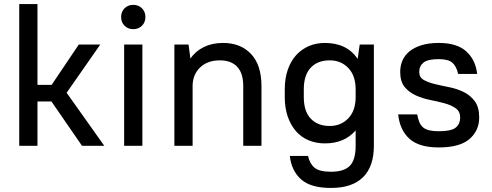

<svg xmlns="http://www.w3.org/2000/svg" viewBox="-20 -720 2431 948"><path d="M234 -219H165V0H75V-700H165V-301H235L369 -500H475L309 -262L495 0H385Z M593 -500H683V0H593ZM638 -576Q612 -576 595 -593Q578 -610 578 -636Q578 -662 595 -679Q612 -696 638 -696Q664 -696 681 -679Q698 -662 698 -636Q698 -610 681 -593Q664 -576 638 -576Z M841 -500H911L920 -431Q946 -468 987 -488Q1028 -508 1081 -508Q1168 -508 1219.5 -453.5Q1271 -399 1271 -295V0H1181V-295Q1181 -359 1151 -390.5Q1121 -422 1066 -422Q1005 -422 969 -388Q933 -354 931 -300V0H841Z M1584 -12Q1541 -12 1504.5 -27Q1468 -42 1442 -71.5Q1416 -101 1401 -143.5Q1386 -186 1386 -241V-279Q1386 -333 1401 -376Q1416 -419 1442.5 -448Q1469 -477 1505 -492.5Q1541 -508 1584 -508Q1693 -508 1746 -429L1756 -500H1826V0Q1826 102 1772.5 155Q1719 208 1614 208Q1514 208 1466.5 165.5Q1419 123 1411 50H1501Q1509 88 1533 108Q1557 128 1614 128Q1679 128 1707.5 98.5Q1736 69 1736 0V-76Q1681 -12 1584 -12ZM1608 -98Q1664 -98 1700 -136Q1736 -174 1736 -241V-279Q1736 -346 1700 -384Q1664 -422 1608 -422Q1548 -422 1514 -385.5Q1480 -349 1480 -279V-241Q1480 -170 1514.5 -134Q1549 -98 1608 -98Z M2146 8Q2049 8 2001.5 -35Q1954 -78 1946 -155H2040Q2044 -133 2050.5 -117Q2057 -101 2069 -91Q2081 -81 2100 -76.5Q2119 -72 2146 -72Q2207 -72 2229.5 -89.5Q2252 -107 2252 -140Q2252 -170 2230 -185.5Q2208 -201 2175 -210Q2142 -219 2104 -226.5Q2066 -234 2033 -249Q2000 -264 1978 -290.5Q1956 -317 1956 -365Q1956 -396 1967.5 -422Q1979 -448 2002.5 -467Q2026 -486 2062 -497Q2098 -508 2146 -508Q2236 -508 2282 -466.5Q2328 -425 2336 -355H2242Q2234 -392 2214 -410Q2194 -428 2146 -428Q2092 -428 2071 -411Q2050 -394 2050 -365Q2050 -338 2072 -325.5Q2094 -313 2127 -305Q2160 -297 2198 -289.5Q2236 -282 2269 -266Q2302 -250 2324 -220.5Q2346 -191 2346 -140Q2346 -75 2298 -33.5Q2250 8 2146 8Z"/></svg>

Font: Retni Sans Medium
Style: Regular
Weight: 500
Designer: Vitaly Kuzmin
Foundry: ParaType Ltd.
Version: Version 1.00;March 2, 2019;FontCreator 11.5.0.2425 64-bit; t